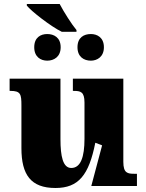

<svg xmlns="http://www.w3.org/2000/svg" viewBox="-20 -929 731 959"><path d="M362 -770V-779C339 -806 299 -869 278 -909H114V-901C134 -875 233 -797 289 -770ZM216 -626C249 -626 283 -645 283 -693C283 -742 249 -759 216 -759C183 -759 151 -742 151 -693C151 -645 183 -626 216 -626ZM434 -626C465 -626 499 -645 499 -693C499 -742 465 -759 434 -759C399 -759 367 -742 367 -693C367 -645 399 -626 434 -626ZM257 10C372 10 424 -54 456 -216L490 -203L436 0H664V-61H652C617 -61 596 -64 596 -121V-536H344V-475H348C382 -475 402 -471 402 -417V-235C402 -145 383 -90 336 -90C294 -90 282 -149 282 -234V-536H28V-475H32C83 -475 87 -459 87 -402V-189C87 -56 134 10 257 10Z"/></svg>

Font: UArctic Serif Black
Style: Regular
Weight: 900
Designer: Customization by Puisto advertising & original work Monotype Design Team
Foundry: Monotype Imaging Inc.
Version: Version 2.004